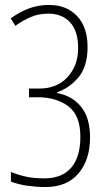

<svg xmlns="http://www.w3.org/2000/svg" viewBox="-20 -795 445 774"><path d="M163 -41Q129 -41 92 -46Q55 -51 24 -63V-102Q53 -90 84 -83Q115 -76 159 -76Q230 -76 267 -119Q304 -162 304 -244Q304 -330 255.5 -366.5Q207 -403 132 -403H97V-438H138Q210 -438 252.5 -484.5Q295 -531 295 -601Q295 -670 262.5 -705Q230 -740 175 -740Q135 -740 103 -726Q71 -712 42 -691L23 -721Q61 -748 98 -761.5Q135 -775 178 -775Q248 -775 290.5 -730.5Q333 -686 333 -606Q333 -527 296.5 -483.5Q260 -440 210 -423V-420Q271 -409 307 -364.5Q343 -320 343 -241Q343 -151 296.5 -96Q250 -41 163 -41Z"/></svg>

Font: Noto Sans Tamil UI ExtraCondensed ExtraLight
Style: Regular
Weight: 200
Width: 2
Designer: Jelle Bosma - Monotype Design Team
Foundry: Monotype Imaging Inc.
Version: Version 2.004; ttfautohint (v1.8.4.7-5d5b)